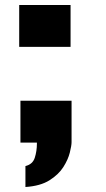

<svg xmlns="http://www.w3.org/2000/svg" viewBox="-20 -574 425 770"><path d="M57 -386V-554H263V-386ZM82 176V92Q111 85 119.5 58.5Q128 32 128 2V-2H62V-170H267V-4Q267 10 260 38Q253 66 234 96Q215 126 178.5 149Q142 172 82 176Z"/></svg>

Font: Panamera Black
Style: Regular
Weight: 900
Designer: Bastien Sozeau
Foundry: NBR — Bastien Sozeau
Version: Version 3.002; ttfautohint (v1.8.4.7-5d5b);gftools[0.9.33]